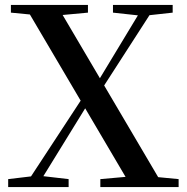

<svg xmlns="http://www.w3.org/2000/svg" viewBox="-20 -755 755 775"><path d="M13 0V-32L122 -45H145L257 -32V0ZM77 0 332 -389 359 -368H354L340 -344L128 0ZM385 0V-32L531 -45H566L701 -32V0ZM383 -383 356 -402H361L374 -424L562 -735H610ZM511 0 78 -735H209L642 0ZM24 -704V-735H335V-704L195 -691H158ZM436 -704V-735H677V-704L568 -692H546Z"/></svg>

Font: Noto Serif SC ExtraLight SemiBold
Style: Regular
Weight: 600
Version: Version 2.002-H1;hotconv 1.1.0;makeotfexe 2.6.0